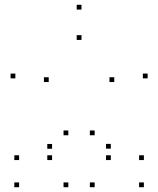

<svg xmlns="http://www.w3.org/2000/svg" viewBox="-20 -772 660 802"><path d="M457.3 -429.3V-449.3H437.3V-429.3ZM375.4 -207V-227H355.4V-207ZM375.4 10V-10H355.4V10ZM581 10V-10H561V10ZM581 -103.4V-123.4H561V-103.4ZM442.9 -103.4V-123.4H422.9V-103.4ZM442.9 -151V-171H422.9V-151ZM596.7 -444.7V-464.7H576.7V-444.7ZM320.4 -732V-752H300.4V-732ZM44.2 -444.7V-464.7H24.2V-444.7ZM197.5 -150.6V-170.6H177.5V-150.6ZM197.5 -103.4V-123.4H177.5V-103.4ZM59.8 -103.4V-123.4H39.8V-103.4ZM59.8 10V-10H39.8V10ZM265.4 10V-10H245.4V10ZM265.4 -207V-227H245.4V-207ZM183.5 -429.3V-449.3H163.5V-429.3ZM320.4 -605.2V-625.2H300.4V-605.2Z"/></svg>

Font: Monaspace Krypton Dots Var
Style: Regular
Weight: 400
Designer: Riley Cran and the Lettermatic Team
Version: Version 1.100 (Monaspace Krypton Dots)